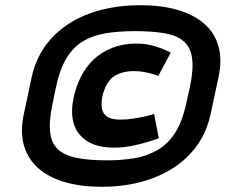

<svg xmlns="http://www.w3.org/2000/svg" viewBox="-20 -625 869 740"><path d="M792 -186 822 -327Q837 -396 821.5 -448.5Q806 -501 765 -535.5Q724 -570 662 -587.5Q600 -605 521 -605Q442 -605 372.5 -587.5Q303 -570 247.5 -535Q192 -500 154.5 -448Q117 -396 102 -327L72 -186Q57 -116 72.5 -63.5Q88 -11 129 24.5Q170 60 232 77.5Q294 95 372 95Q451 95 520.5 77Q590 59 646 23.5Q702 -12 739.5 -64.5Q777 -117 792 -186ZM712 -290 697 -223Q682 -155 654.5 -112.5Q627 -70 587.5 -47Q548 -24 499.5 -15.5Q451 -7 394 -7Q325 -7 278 -16Q231 -25 205 -48Q179 -71 173.5 -113.5Q168 -156 182 -223L196 -290Q210 -357 235.5 -399.5Q261 -442 298.5 -465Q336 -488 386 -496.5Q436 -505 500 -505Q569 -505 616 -496.5Q663 -488 689 -465Q715 -442 720.5 -399.5Q726 -357 712 -290ZM590 -332 638 -422Q610 -437 576.5 -447Q543 -457 505 -457Q454 -457 412.5 -440.5Q371 -424 340 -395Q312 -368 293 -331.5Q274 -295 264 -250Q253 -199 261.5 -159.5Q270 -120 297 -96Q317 -76 348 -66Q379 -56 420 -56Q460 -56 503.5 -66Q547 -76 592 -92L574 -186Q574 -186 563 -182.5Q552 -179 533 -175Q514 -171 491 -167.5Q468 -164 444 -164Q423 -164 408 -168.5Q393 -173 385 -182Q374 -194 372 -212.5Q370 -231 375 -256Q381 -280 390.5 -297.5Q400 -315 414 -327Q430 -339 450.5 -345Q471 -351 498 -351Q516 -351 532.5 -348Q549 -345 562 -341.5Q575 -338 582.5 -335Q590 -332 590 -332Z"/></svg>

Font: Advent Pro
Style: Italic
Weight: 400
Italic angle: -12°
Designer: VivaRado, Andreas Kalpakidis
Foundry: VivaRado, Andreas Kalpakidis
Version: Version 3.000